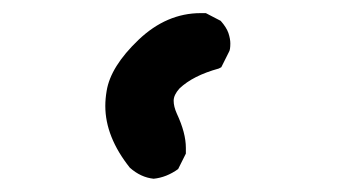

<svg xmlns="http://www.w3.org/2000/svg" viewBox="-20 -848 540 291"><path d="M139.6 -687.5Q139.6 -698.2 141.6 -710Q147.5 -747.1 189.9 -787.6Q232.4 -828.1 284.2 -828.1Q287.1 -828.1 292 -828.1L314.5 -816.4Q323.2 -806.6 326.2 -797.9Q329.1 -789.1 329.1 -782.2Q329.1 -772.5 327.1 -769.5L315.4 -746.1L311.5 -744.1Q272.5 -733.4 252 -713.9Q243.2 -704.1 243.2 -695.3Q243.2 -686.5 248 -675.8Q261.7 -646.5 261.7 -624Q261.7 -620.1 261.7 -615.2L250 -591.8Q232.4 -579.1 212.9 -577.1Q193.4 -579.1 176.8 -593.8Q139.6 -640.6 139.6 -687.5Z"/></svg>

Font: JasonHandwriting2
Style: SemiBold
Weight: 600
Version: Version 1.04.7